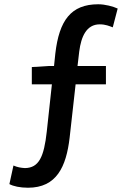

<svg xmlns="http://www.w3.org/2000/svg" viewBox="-20 -770 610 899"><path d="M129 -375H223L199 -154C186 -35 162 16 97 17C78 16 61 13 43 5L24 92C42 102 74 109 111 109C245 109 290 11 306 -125L334 -375H476V-461H343L351 -529C360 -599 385 -656 447 -656C474 -656 492 -648 508 -642L531 -730C509 -740 472 -750 440 -750C312 -750 257 -674 239 -519L233 -461H209L129 -456Z"/></svg>

Font: Noto Sans CJK HK Medium
Style: Regular
Weight: 500
Designer: Ryoko NISHIZUKA 西塚涼子 (kana, bopomofo & ideographs); Paul D. Hunt (Latin, Greek & Cyrillic); Sandoll Communications 산돌커뮤니
Foundry: Adobe
Version: Version 2.004;hotconv 1.0.118;makeotfexe 2.5.65603